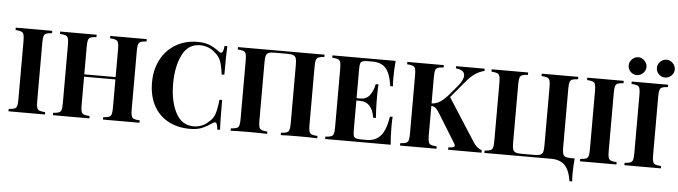

<svg xmlns="http://www.w3.org/2000/svg" viewBox="-59 -1181 5718 1619"><g transform="rotate(5 2800.5 -371.0)"><path d="M342.8 -688Q309.1 -686 293.9 -679.9Q278.8 -673.8 273.4 -657Q268.1 -640.1 268.1 -602.1V-106Q268.1 -67.9 273.4 -51Q278.8 -34.2 293.9 -28.1Q309.1 -22 342.8 -20V0H34.2V-20Q66.9 -22 82.5 -28.1Q98.1 -34.2 103.5 -51Q108.9 -67.9 108.9 -106V-602.1Q108.9 -640.1 103.5 -657Q98.1 -673.8 82.5 -679.9Q66.9 -686 34.2 -688V-708H342.8Z M1067.9 -602.1V-106Q1067.9 -67.9 1073.5 -51Q1079.1 -34.2 1094 -28.1Q1108.9 -22 1143.1 -20V0H834V-20Q867.2 -22 882.6 -28.1Q897.9 -34.2 903.6 -51Q909.2 -67.9 909.2 -106V-346.2H644V-106Q644 -67.9 649.4 -51Q654.8 -34.2 669.9 -28.1Q685.1 -22 718.8 -20V0H410.2V-20Q442.9 -22 458.5 -28.1Q474.1 -34.2 479.5 -51Q484.9 -67.9 484.9 -106V-602.1Q484.9 -640.1 479.5 -657Q474.1 -673.8 458.5 -679.9Q442.9 -686 410.2 -688V-708H718.8V-688Q685.1 -686 669.9 -679.9Q654.8 -673.8 649.4 -657Q644 -640.1 644 -602.1V-366.2H909.2V-602.1Q909.2 -640.1 903.6 -657Q897.9 -673.8 882.6 -679.9Q867.2 -686 834 -688V-708H1143.1V-688Q1108.9 -686 1094 -679.9Q1079.1 -673.8 1073.5 -657Q1067.9 -640.1 1067.9 -602.1Z M1756.8 -657.2Q1767.6 -647.9 1775.9 -647.9Q1795.9 -647.9 1801.8 -708H1824.7Q1820.8 -640.1 1820.8 -465.8H1797.9Q1788.6 -540 1773.7 -579.1Q1758.8 -618.2 1722.7 -647Q1697.8 -670.9 1664.8 -683.3Q1631.8 -695.8 1595.7 -695.8Q1494.6 -695.8 1445.8 -597.4Q1397 -499 1397 -352.1Q1397 -206.1 1448 -107.9Q1499 -9.8 1599.6 -9.8Q1633.8 -9.8 1667.2 -22.5Q1700.7 -35.2 1723.6 -59.1Q1760.7 -86.9 1775.1 -128.9Q1789.6 -170.9 1797.9 -252H1820.8Q1820.8 -70.8 1824.7 0H1801.8Q1798.8 -32.2 1793.2 -45.7Q1787.6 -59.1 1777.8 -59.1Q1770 -59.1 1756.8 -50.8Q1711.9 -19 1670.9 -2.4Q1629.9 14.2 1571.8 14.2Q1465.8 14.2 1386.2 -28.8Q1306.6 -71.8 1262.7 -153.3Q1218.8 -234.9 1218.8 -348.1Q1218.8 -458 1263.7 -543Q1308.6 -627.9 1389.2 -675Q1469.7 -722.2 1572.8 -722.2Q1632.8 -722.2 1674.8 -705.1Q1716.8 -688 1756.8 -657.2Z M2647.9 -688Q2613.8 -686 2598.9 -679.9Q2584 -673.8 2578.4 -657Q2572.8 -640.1 2572.8 -602.1V-106Q2572.8 -67.9 2578.4 -51Q2584 -34.2 2598.9 -28.1Q2613.8 -22 2647.9 -20V0Q2596.7 -2.9 2489.7 -2.9Q2392.1 -2.9 2338.9 0V-20Q2372.1 -22 2387.5 -28.1Q2402.8 -34.2 2408.4 -51Q2414.1 -67.9 2414.1 -106V-602.1Q2414.1 -640.1 2408 -657.5Q2401.9 -674.8 2384.8 -681.4Q2367.7 -688 2333 -688H2230Q2194.8 -688 2177.7 -681.4Q2160.6 -674.8 2154.8 -657.5Q2148.9 -640.1 2148.9 -602.1V-106Q2148.9 -67.9 2154.3 -51Q2159.7 -34.2 2174.8 -28.1Q2189.9 -22 2223.6 -20V0Q2169.9 -2.9 2072.8 -2.9Q1965.8 -2.9 1915 0V-20Q1947.8 -22 1963.4 -28.1Q1979 -34.2 1984.4 -51Q1989.7 -67.9 1989.7 -106V-602.1Q1989.7 -640.1 1984.4 -657Q1979 -673.8 1963.4 -679.9Q1947.8 -686 1915 -688V-708H2647.9Z M3269.5 0H2714.8V-20Q2747.6 -22 2763.2 -28.1Q2778.8 -34.2 2784.2 -51Q2789.6 -67.9 2789.6 -106V-602.1Q2789.6 -640.1 2784.2 -657Q2778.8 -673.8 2763.2 -679.9Q2747.6 -686 2714.8 -688V-708H3249.5Q3242.7 -625 3242.7 -560.1Q3242.7 -516.1 3245.6 -492.2H3222.7Q3207.5 -599.1 3168.7 -642.1Q3129.9 -685.1 3058.6 -685.1H3017.6Q2986.8 -685.1 2972.7 -679.9Q2958.5 -674.8 2953.6 -660.4Q2948.7 -646 2948.7 -613.8V-366.2H2980.5Q3033.7 -366.2 3061.3 -405Q3088.9 -443.8 3099.6 -498H3122.6Q3119.6 -456.1 3119.6 -403.8V-356Q3119.6 -305.2 3125.5 -213.9H3102.5Q3081.5 -346.2 2980.5 -346.2H2948.7V-94.2Q2948.7 -62 2953.6 -47.6Q2958.5 -33.2 2972.7 -28.1Q2986.8 -22.9 3017.6 -22.9H3066.9Q3137.7 -22.9 3181.2 -71.5Q3224.6 -120.1 3242.7 -235.8H3265.6Q3262.7 -203.1 3262.7 -151.9Q3262.7 -60.1 3269.5 0Z M4038.6 -20V0H3755.4V-20Q3783.7 -22 3796.1 -25.9Q3808.6 -29.8 3808.6 -40Q3808.6 -47.9 3797.4 -64.9L3652.3 -299.8Q3632.3 -332 3618.9 -343Q3605.5 -354 3582.5 -356V-106Q3582.5 -67.9 3587.9 -51Q3593.3 -34.2 3608.4 -28.1Q3623.5 -22 3657.2 -20V0H3348.6V-20Q3381.3 -22 3397 -28.1Q3412.6 -34.2 3418 -51Q3423.3 -67.9 3423.3 -106V-602.1Q3423.3 -640.1 3418 -657Q3412.6 -673.8 3397 -679.9Q3381.3 -686 3348.6 -688V-708H3657.2V-688Q3623.5 -686 3608.4 -679.9Q3593.3 -673.8 3587.9 -657Q3582.5 -640.1 3582.5 -602.1V-377Q3622.6 -378.9 3655.5 -400.9Q3688.5 -422.9 3730.5 -471.2L3789.6 -542Q3835.4 -595.2 3835.4 -634.8Q3835.4 -659.2 3815.9 -673.1Q3796.4 -687 3761.2 -689V-708H4003.4V-689Q3923.3 -669.9 3858.4 -592.8L3733.4 -443.8L3966.3 -81.1Q3981.4 -58.1 3997.6 -43.9Q4013.7 -29.8 4038.6 -20Z M4795.4 -688Q4761.2 -686 4746.3 -679.9Q4731.4 -673.8 4725.8 -657Q4720.2 -640.1 4720.2 -602.1V-106Q4720.2 -67.9 4725.8 -50.5Q4731.4 -33.2 4746.8 -26.6Q4762.2 -20 4795.4 -20H4825.2Q4818.4 53.2 4818.4 109.9Q4818.4 150.9 4821.3 174.8H4798.3Q4783.2 79.1 4742.2 39.6Q4701.2 0 4628.4 0H4062.5V-20Q4095.2 -22 4110.8 -28.1Q4126.5 -34.2 4131.8 -51Q4137.2 -67.9 4137.2 -106V-602.1Q4137.2 -640.1 4131.8 -657Q4126.5 -673.8 4110.8 -679.9Q4095.2 -686 4062.5 -688V-708H4371.1V-688Q4337.4 -686 4322.3 -679.9Q4307.1 -673.8 4301.8 -657Q4296.4 -640.1 4296.4 -602.1V-106Q4296.4 -67.9 4302.2 -50.5Q4308.1 -33.2 4325.2 -26.6Q4342.3 -20 4377.4 -20H4480.5Q4515.1 -20 4532.2 -26.6Q4549.3 -33.2 4555.4 -50.5Q4561.5 -67.9 4561.5 -106V-602.1Q4561.5 -640.1 4555.9 -657Q4550.3 -673.8 4534.9 -679.9Q4519.5 -686 4486.3 -688V-708H4795.4Z M5180.2 -688Q5146.5 -686 5131.3 -679.9Q5116.2 -673.8 5110.8 -657Q5105.5 -640.1 5105.5 -602.1V-106Q5105.5 -67.9 5110.8 -51Q5116.2 -34.2 5131.3 -28.1Q5146.5 -22 5180.2 -20V0H4871.6V-20Q4904.3 -22 4919.9 -28.1Q4935.5 -34.2 4940.9 -51Q4946.3 -67.9 4946.3 -106V-602.1Q4946.3 -640.1 4940.9 -657Q4935.5 -673.8 4919.9 -679.9Q4904.3 -686 4871.6 -688V-708H5180.2Z M5556.2 -688Q5522.5 -686 5507.3 -679.9Q5492.2 -673.8 5486.8 -657Q5481.4 -640.1 5481.4 -602.1V-106Q5481.4 -67.9 5486.8 -51Q5492.2 -34.2 5507.3 -28.1Q5522.5 -22 5556.2 -20V0H5247.6V-20Q5280.3 -22 5295.9 -28.1Q5311.5 -34.2 5316.9 -51Q5322.3 -67.9 5322.3 -106V-602.1Q5322.3 -640.1 5316.9 -657Q5311.5 -673.8 5295.9 -679.9Q5280.3 -686 5247.6 -688V-708H5556.2ZM5361.3 -840.8Q5361.3 -811 5338.4 -788.6Q5315.4 -766.1 5285.2 -766.1Q5254.4 -766.1 5232.4 -788.1Q5210.4 -810.1 5210.4 -840.8Q5210.4 -871.1 5232.9 -894Q5255.4 -917 5285.2 -917Q5315.4 -917 5338.4 -894Q5361.3 -871.1 5361.3 -840.8ZM5600.6 -840.8Q5600.6 -810.1 5577.9 -788.1Q5555.2 -766.1 5525.4 -766.1Q5494.1 -766.1 5471.7 -788.1Q5449.2 -810.1 5449.2 -840.8Q5449.2 -871.1 5471.7 -894Q5494.1 -917 5525.4 -917Q5555.2 -917 5577.9 -894Q5600.6 -871.1 5600.6 -840.8Z"/></g></svg>

Font: Neothic
Style: Regular
Weight: 400
Designer: Vasily Draigo aka Daymarius
Foundry: Vasily Draigo aka Daymarius
Version: Version 1.00 May 8, 2019, initial release